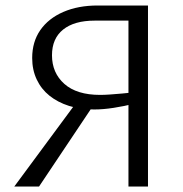

<svg xmlns="http://www.w3.org/2000/svg" viewBox="-20 -678 667 698"><path d="M447 0V-603H324Q250 -603 209.5 -570.5Q169 -538 169 -477Q169 -413 214 -373Q259 -333 344 -333Q360 -333 380.5 -334.5Q401 -336 424 -338Q447 -340 468 -343V-301Q432 -292 393.5 -286Q355 -280 322 -280Q272 -280 231 -293Q190 -306 160 -330Q130 -354 113.5 -389Q97 -424 97 -467Q97 -526 126.5 -568.5Q156 -611 210 -634.5Q264 -658 335 -658H518V0ZM122 0H32L270 -322L324 -302Z"/></svg>

Font: Ysabeau Office
Style: Regular
Weight: 400
Designer: Christian Thalmann (Catharsis Fonts)
Version: Version 2.001;gftools[0.9.30]; featfreeze: tnum,lnum,ss02